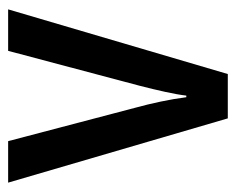

<svg xmlns="http://www.w3.org/2000/svg" viewBox="-74 -506 580 472"><g transform="rotate(-90 216.0 -270.0)"><path d="M161 0H270L429 -540H327L241 -216C230 -173 220 -130 217 -102H213C208 -142 198 -188 187 -228L105 -540H3Z"/></g></svg>

Font: Noto Sans Armenian Condensed Medium
Style: Regular
Weight: 500
Width: 3
Designer: Monotype Design Team
Foundry: Monotype Imaging Inc.
Version: Version 2.008